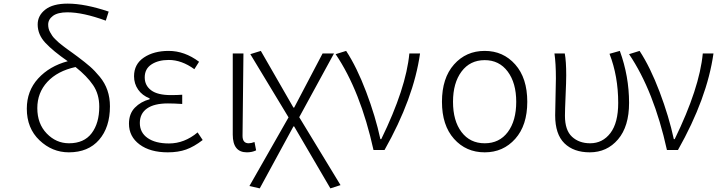

<svg xmlns="http://www.w3.org/2000/svg" viewBox="-20 -828 3972 1060"><path d="M361 -37Q444 -37 486 -92.5Q528 -148 528 -239Q528 -308 494 -358Q460 -408 397 -458Q297 -436 241.5 -376Q186 -316 186 -231Q186 -145 238 -91Q290 -37 361 -37ZM580 -764 564 -714Q438 -760 352 -760Q299 -760 272.5 -740.5Q246 -721 246 -692Q246 -681 248.5 -670.5Q251 -660 257 -649.5Q263 -639 268.5 -630.5Q274 -622 285.5 -611Q297 -600 304.5 -593Q312 -586 328 -574Q344 -562 353 -555.5Q362 -549 381.5 -535Q401 -521 410 -514Q450 -484 476.5 -461Q503 -438 531 -404Q559 -370 573 -329.5Q587 -289 587 -241Q587 -125 527 -56Q467 13 360 13Q268 13 198 -53.5Q128 -120 128 -228Q128 -326 190.5 -394.5Q253 -463 354 -490Q273 -546 230.5 -591.5Q188 -637 188 -693Q188 -742 230 -775Q272 -808 354 -808Q449 -808 580 -764Z M906 13Q809 13 750.5 -30.5Q692 -74 692 -145Q692 -200 724.5 -233.5Q757 -267 806 -280V-285Q765 -301 742.5 -333.5Q720 -366 720 -407Q720 -474 774.5 -510.5Q829 -547 911 -547Q999 -547 1079 -487L1053 -446Q983 -497 912 -497Q854 -497 816.5 -472.5Q779 -448 779 -401Q779 -356 814.5 -329.5Q850 -303 923 -303Q959 -303 986 -305V-254Q939 -257 907 -257Q831 -257 791.5 -229Q752 -201 752 -149Q752 -96 795 -66Q838 -36 913 -36Q998 -36 1071 -97L1099 -55Q1051 -18 1007.5 -2.5Q964 13 906 13Z M1343 13Q1265 13 1265 -85V-533H1324Q1319 -148 1319 -78Q1319 -37 1353 -37Q1367 -37 1385 -44L1394 2Q1372 13 1343 13Z M1414 212 1357 199 1573 -180 1362 -529 1420 -547 1600 -234H1604L1761 -533H1824L1632 -181L1860 194L1804 212L1604 -130H1600Z M2042 0Q1970 -326 1833 -529L1891 -547Q1950 -457 2001.5 -321Q2053 -185 2080 -60H2085Q2222 -341 2240 -533H2299Q2264 -285 2103 0Z M2656 13Q2553 13 2486.5 -61.5Q2420 -136 2420 -266Q2420 -397 2486.5 -472Q2553 -547 2656 -547Q2758 -547 2824.5 -472Q2891 -397 2891 -266Q2891 -136 2824.5 -61.5Q2758 13 2656 13ZM2830 -266Q2830 -370 2783 -433Q2736 -496 2656 -496Q2575 -496 2528 -433Q2481 -370 2481 -266Q2481 -161 2528 -99Q2575 -37 2656 -37Q2737 -37 2783.5 -99Q2830 -161 2830 -266Z M3236 13Q3147 13 3096 -37Q3045 -87 3045 -191Q3045 -225 3047 -293Q3049 -361 3049 -395Q3049 -479 3041 -533H3098Q3106 -490 3106 -412Q3106 -378 3102.5 -299Q3099 -220 3099 -189Q3099 -109 3138 -73Q3177 -37 3238 -37Q3307 -37 3350 -93.5Q3393 -150 3393 -260Q3393 -407 3345 -531L3402 -547Q3453 -407 3453 -260Q3453 -130 3392 -58.5Q3331 13 3236 13Z M3662 0Q3590 -326 3453 -529L3511 -547Q3570 -457 3621.5 -321Q3673 -185 3700 -60H3705Q3842 -341 3860 -533H3919Q3884 -285 3723 0Z"/></svg>

Font: NotoSansHansLight
Style: Regular
Weight: 300
Designer: Ryoko NISHIZUKA  (kana & ideographs); Paul D. Hunt (Latin, Greek & Cyrillic); Wenlong ZHANG  (bopomofo); Sandoll Communi
Foundry: Adobe Systems Incorporated
Version: Version 1.00;December 8, 2021;FontCreator 13.0.0.2675 64-bit